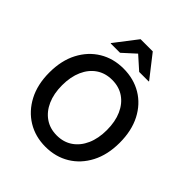

<svg xmlns="http://www.w3.org/2000/svg" viewBox="-241 -1044 1206 1206"><g transform="rotate(45 362.5 -440.5)"><path d="M362.5 10Q272.5 10 202.1 -32.9Q131.7 -75.8 90.8 -153.8Q50 -231.7 50 -337.5Q50 -444.2 90.8 -522.1Q131.7 -600 202.1 -642.5Q272.5 -685 362.5 -685Q453.3 -685 523.8 -642.9Q594.2 -600.8 634.6 -522.9Q675 -445 675 -337.5Q675 -231.7 634.2 -153.3Q593.3 -75 522.9 -32.5Q452.5 10 362.5 10ZM362.5 -90.8Q423.3 -90.8 467.9 -121.7Q512.5 -152.5 537.1 -207.9Q561.7 -263.3 561.7 -337.5Q561.7 -412.5 537.1 -467.9Q512.5 -523.3 467.9 -553.8Q423.3 -584.2 362.5 -584.2Q301.7 -584.2 257.1 -553.8Q212.5 -523.3 187.9 -467.9Q163.3 -412.5 163.3 -337.5Q163.3 -263.3 187.9 -207.9Q212.5 -152.5 257.1 -121.7Q301.7 -90.8 362.5 -90.8ZM193.3 -739.2V-742.5L307.5 -890.8H415.8L531.7 -742.5V-739.2H446.7L360.8 -815.8L276.7 -739.2Z"/></g></svg>

Font: Funnel Sans Medium
Style: Regular
Weight: 500
Version: Version 1.000; Beta; Release 5; Build 24; ttfautohint (v1.8.